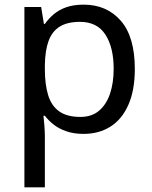

<svg xmlns="http://www.w3.org/2000/svg" viewBox="-20 -566 655 826"><path d="M340 -546Q439 -546 499.5 -477Q560 -408 560 -269Q560 -178 532.5 -115.5Q505 -53 455.5 -21.5Q406 10 339 10Q298 10 266 -1Q234 -12 211.5 -29.5Q189 -47 173 -68H167Q169 -51 171 -25Q173 1 173 20V240H85V-536H157L169 -463H173Q189 -486 211.5 -505Q234 -524 265.5 -535Q297 -546 340 -546ZM324 -472Q270 -472 237 -451.5Q204 -431 189 -390Q174 -349 173 -286V-269Q173 -203 187 -157Q201 -111 234.5 -87Q268 -63 326 -63Q375 -63 406.5 -90Q438 -117 453.5 -163.5Q469 -210 469 -270Q469 -362 433.5 -417Q398 -472 324 -472Z"/></svg>

Font: ugurmukhi05
Style: Book
Weight: 400
Designer: Jelle Bosma - Monotype Design Team
Foundry: Monotype Imaging Inc.
Version: Version 2.003